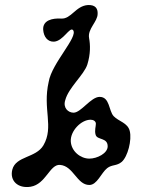

<svg xmlns="http://www.w3.org/2000/svg" viewBox="-20 -737 590 765"><path d="M152 -619C150 -657 190 -665 223 -663C264 -660 281 -714 331 -717C361 -718 370 -702 369 -682C369 -650 328 -622 335 -585C340 -558 341 -522 328 -480C315 -439 253 -388 240 -338C230 -307 252 -288 273 -288C303 -288 342 -351 377 -351C418 -351 413 -295 433 -274C453 -253 489 -248 497 -215C506 -179 489 -113 465 -92C445 -75 426 -82 407 -67C383 -48 367 0 336 0C286 0 273 -76 219 -80C178 -83 163 -3 102 7C51 15 18 -17 29 -61C43 -116 123 -107 153 -158C196 -232 149 -302 174 -411C186 -485 293 -591 271 -617C258 -632 232 -573 195 -571C170 -570 154 -590 152 -619ZM341 -260C303 -260 260 -215 262 -174C264 -134 301 -105 336 -105C367 -105 409 -126 409 -154C409 -190 367 -178 361 -200C356 -217 362 -233 362 -244C362 -254 352 -260 341 -260Z"/></svg>

Font: PicNic
Style: Regular
Weight: 400
Designer: Mariel Nils
Foundry: Velvetyne Type Foundry
Version: Version 2.000;Glyphs 3.2.3 (3260)